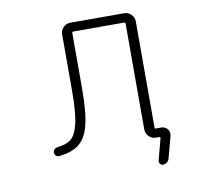

<svg xmlns="http://www.w3.org/2000/svg" viewBox="-93 -857 1186 1098"><g transform="rotate(-10 500.0 -308.0)"><path d="M754.9 -80.1Q754.9 -73.2 762.7 -73.2H793.9Q815.4 -73.2 829.1 -55.7Q837.9 -43.9 837.9 -30.3Q837.9 -23.4 836.9 -17.6L802.7 110.4Q798.8 122.1 789.1 129.9Q779.3 137.7 766.6 137.7Q755.9 137.7 749.5 129.4Q743.2 121.1 745.1 110.4L778.3 -14.6Q779.3 -16.6 777.3 -19Q775.4 -21.5 772.5 -21.5H752.9Q729.5 -21.5 712.4 -38.6Q695.3 -55.7 695.3 -79.1V-693.4Q695.3 -701.2 688.5 -701.2H393.6Q385.7 -701.2 385.7 -693.4V-374Q385.7 -231.4 366.2 -157.2Q346.7 -83 301.8 -50.8Q263.7 -22.5 190.4 -13.7Q179.7 -12.7 171.9 -19.5Q163.1 -27.3 163.1 -39.1Q163.1 -47.9 169.9 -55.7Q176.8 -63.5 187.5 -65.4Q239.3 -71.3 264.6 -89.8Q295.9 -112.3 311.5 -176.8Q327.1 -241.2 327.1 -374V-696.3Q327.1 -719.7 344.2 -736.8Q361.3 -753.9 384.8 -753.9H697.3Q720.7 -753.9 737.8 -736.8Q754.9 -719.7 754.9 -696.3Z"/></g></svg>

Font: Rounded Mgen+ 2m light
Style: Regular
Weight: 200
Designer: [Source Han Sans]
Ryoko NISHIZUKA  (kana & ideographs); Paul D. Hunt (Latin, Greek & Cyrillic); Wenlong ZHANG  (bopomofo
Version: Version 1.059.20150602